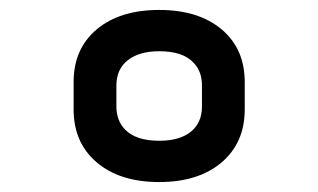

<svg xmlns="http://www.w3.org/2000/svg" viewBox="-20 -730 640 386"><path d="M300 -710Q379 -710 425.5 -671Q472 -632 472 -565V-510Q472 -443 425.5 -403.5Q379 -364 300 -364Q221 -364 174.5 -403.5Q128 -443 128 -510V-565Q128 -632 174.5 -671Q221 -710 300 -710ZM300 -447Q341 -447 363.5 -465Q386 -483 386 -516V-558Q386 -587 369 -604Q348 -627 300 -627Q260 -627 237 -609Q214 -591 214 -558V-516Q214 -487 232 -469Q254 -447 300 -447Z"/></svg>

Font: Recursive Mn Lnr St SmB
Style: Regular
Weight: 600
Monospace: yes
Version: Version 1.079;hotconv 1.0.112;makeotfexe 2.5.65598; ttfautoh